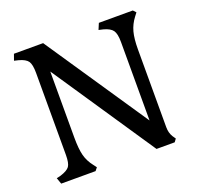

<svg xmlns="http://www.w3.org/2000/svg" viewBox="-116 -777 936 903"><g transform="rotate(-20 352.5 -325.0)"><path d="M31 -31 52 -36Q87 -47 98 -62.5Q109 -78 109 -120V-530Q109 -572 97.5 -588.5Q86 -605 52 -614L31 -619L42 -650H188L534 -137V-530Q534 -571 522 -588Q510 -605 476 -614L454 -619L467 -650H637L650 -636L637 -619Q615 -590 606 -556.5Q597 -523 597 -469V-80Q597 -52 610 -31L621 -15L610 0H519L174 -513V-182Q174 -126 182.5 -93Q191 -60 214 -31L226 -15L214 0H42Z"/></g></svg>

Font: Kurale
Style: Regular
Weight: 400
Designer: Eduardo Rodriguez Tunni
Foundry: Eduardo Rodriguez Tunni
Version: Version 2.000